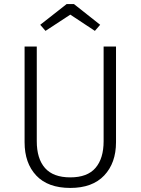

<svg xmlns="http://www.w3.org/2000/svg" viewBox="-20 -914 692 945"><path d="M551 -214Q551 -112 493 -50.5Q435 11 326 11Q216 11 158.5 -50Q101 -111 101 -214V-685H161V-219Q161 -133 201.5 -87Q242 -41 326 -41Q410 -41 450 -87.5Q490 -134 490 -219V-685H551ZM178 -792 308 -894H344L473 -792L447 -762L326 -842L204 -762Z"/></svg>

Font: Statis Sans Light
Style: Regular
Weight: 300
Designer: bBox Type GmbH
Foundry: bBox Type GmbH
Version: Version 1.000